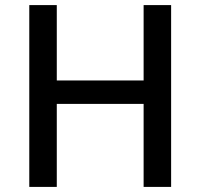

<svg xmlns="http://www.w3.org/2000/svg" viewBox="-20 -734 788 754"><path d="M652 0H544V-326H203V0H95V-714H203V-418H544V-714H652Z"/></svg>

Font: Noto Sans Gurmukhi UI Medium
Style: Regular
Weight: 500
Designer: Jelle Bosma - Monotype Design Team
Foundry: Monotype Imaging Inc.
Version: Version 2.004; ttfautohint (v1.8.4.7-5d5b)